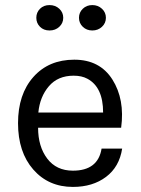

<svg xmlns="http://www.w3.org/2000/svg" viewBox="-20 -725 554 756"><path d="M267 -53Q366 -53 380 -140H461Q450 -68 397.5 -28.5Q345 11 267 11Q171 11 111 -57.5Q51 -126 51 -240Q51 -354 111.5 -422Q172 -490 272.5 -490Q373 -490 422.5 -412Q472 -334 457 -222H130Q130 -148 166 -100.5Q202 -53 267 -53ZM324 -415Q302 -427 270 -427Q208 -427 172.5 -385.5Q137 -344 131 -282H386Q386 -382 324 -415ZM175 -705Q198 -705 213.5 -690.5Q229 -676 229 -655Q229 -634 213.5 -619.5Q198 -605 175 -605Q152 -605 137.5 -619.5Q123 -634 123 -655Q123 -676 137.5 -690.5Q152 -705 175 -705ZM343.5 -605Q321 -605 306 -619.5Q291 -634 291 -655Q291 -676 306 -690.5Q321 -705 343.5 -705Q366 -705 381.5 -690.5Q397 -676 397 -655Q397 -634 381.5 -619.5Q366 -605 343.5 -605Z"/></svg>

Font: Karla
Style: Regular
Weight: 400
Designer: Jonathan Pinhorn
Version: Version 1.000